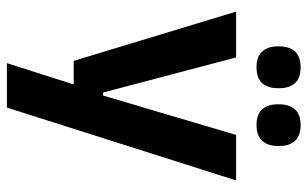

<svg xmlns="http://www.w3.org/2000/svg" viewBox="-187 -530 889 555"><g transform="rotate(90 257.5 -252.5)"><path d="M316 -106 247.5 -76.5 370 -490.5H501.5L291 172H162.5L239.5 -69L299 -21H156L13.5 -490.5H146L247.5 -106ZM174 -549.5Q144 -549.5 129 -565.8Q114 -582 114 -611.5V-615Q114 -644.5 129 -660.8Q144 -677 174 -677Q205.5 -677 220.2 -660.8Q235 -644.5 235 -615V-611.5Q235 -582 220.2 -565.8Q205.5 -549.5 174 -549.5ZM341.5 -549.5Q311 -549.5 296.2 -565.8Q281.5 -582 281.5 -611.5V-615Q281.5 -644.5 296.2 -660.8Q311 -677 341.5 -677Q372 -677 387 -660.8Q402 -644.5 402 -615V-611.5Q402 -582 387 -565.8Q372 -549.5 341.5 -549.5Z"/></g></svg>

Font: Anek Odia SemiBold
Style: Regular
Weight: 600
Version: Version 1.003